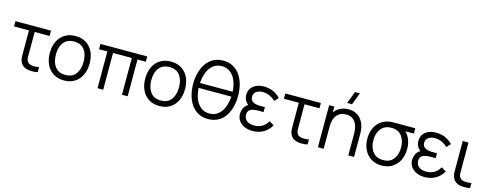

<svg xmlns="http://www.w3.org/2000/svg" viewBox="-24 -1573 6095 2382"><g transform="rotate(15 3023.0 -382.5)"><path d="M339.5 4.5Q306.5 0 279.2 -15.5Q252 -31 234.5 -63.5Q219 -93 217.8 -123.5Q216.5 -154 216.5 -195.5V-472H25V-540H481.5V-472H290V-198.5Q290 -164 290.5 -142Q291 -120 301 -100.5Q312 -81 328.5 -72Q345 -63 366 -60.5Q380.5 -59 395.5 -59Q403.5 -59 419.2 -59.8Q435 -60.5 455.5 -64.5V0Q437.5 4.5 419.2 6Q401 7.5 385 7.5Q380.5 7.5 368 7.2Q355.5 7 339.5 4.5Z M794 15Q713.5 15 656.5 -21.5Q599.5 -58 569 -122.5Q538.5 -187 538.5 -270.5Q538.5 -355.5 569.5 -419.5Q600.5 -483.5 657.8 -519.2Q715 -555 794 -555Q875 -555 932.2 -518.8Q989.5 -482.5 1019.8 -418.2Q1050 -354 1050 -270.5Q1050 -185.5 1019.5 -121.2Q989 -57 931.5 -21Q874 15 794 15ZM794 -55.5Q884 -55.5 928 -115.2Q972 -175 972 -270.5Q972 -368.5 927.8 -426.5Q883.5 -484.5 794 -484.5Q733.5 -484.5 694.2 -457.2Q655 -430 635.8 -381.8Q616.5 -333.5 616.5 -270.5Q616.5 -173 661.5 -114.2Q706.5 -55.5 794 -55.5Z M1223.5 0V-472H1116.5V-540H1717.5V-472H1610.5V0H1537.5V-472H1296.5V0Z M2019.5 15Q1939 15 1882 -21.5Q1825 -58 1794.5 -122.5Q1764 -187 1764 -270.5Q1764 -355.5 1795 -419.5Q1826 -483.5 1883.2 -519.2Q1940.5 -555 2019.5 -555Q2100.5 -555 2157.8 -518.8Q2215 -482.5 2245.2 -418.2Q2275.5 -354 2275.5 -270.5Q2275.5 -185.5 2245 -121.2Q2214.5 -57 2157 -21Q2099.5 15 2019.5 15ZM2019.5 -55.5Q2109.5 -55.5 2153.5 -115.2Q2197.5 -175 2197.5 -270.5Q2197.5 -368.5 2153.2 -426.5Q2109 -484.5 2019.5 -484.5Q1959 -484.5 1919.8 -457.2Q1880.5 -430 1861.2 -381.8Q1842 -333.5 1842 -270.5Q1842 -173 1887 -114.2Q1932 -55.5 2019.5 -55.5Z M2644 15Q2572.5 15 2518.2 -14.5Q2464 -44 2428 -95.8Q2392 -147.5 2373.8 -215.5Q2355.5 -283.5 2355.5 -360Q2355.5 -437 2373.8 -504.5Q2392 -572 2428 -623.8Q2464 -675.5 2518.2 -705Q2572.5 -734.5 2644 -734.5Q2716 -734.5 2770.2 -705Q2824.5 -675.5 2860.5 -623.8Q2896.5 -572 2914.8 -504.5Q2933 -437 2933 -360Q2933 -281 2914.8 -212.8Q2896.5 -144.5 2860.5 -93.2Q2824.5 -42 2770.2 -13.5Q2716 15 2644 15ZM2854.5 -391.5Q2852 -436 2842.5 -477Q2829 -532 2802.8 -574Q2776.5 -616 2736.8 -639.8Q2697 -663.5 2644 -663.5Q2591.5 -663.5 2552.2 -639.8Q2513 -616 2486.8 -574Q2460.5 -532 2447.5 -477Q2437.5 -436 2434.5 -391.5ZM2644 -55.5Q2697 -55.5 2736.2 -79.5Q2775.5 -103.5 2801.8 -145.5Q2828 -187.5 2841 -243Q2851 -284 2854 -328.5H2434Q2436.5 -284 2446 -243Q2459 -187.5 2485.5 -145.5Q2512 -103.5 2551.8 -79.5Q2591.5 -55.5 2644 -55.5Z M3215 15Q3158 15 3112.2 -5.2Q3066.5 -25.5 3039.8 -62.8Q3013 -100 3013 -151.5Q3013 -182.5 3024 -212.5Q3035 -242.5 3058 -264Q3069.5 -275 3084.5 -282Q3063.5 -298.5 3049.5 -320Q3027 -353.5 3027 -399.5Q3027 -448.5 3051.8 -483.5Q3076.5 -518.5 3118.8 -536.8Q3161 -555 3213 -555Q3279 -555 3333.2 -531.8Q3387.5 -508.5 3427.5 -464L3380.5 -414.5Q3351.5 -445.5 3309 -465.2Q3266.5 -485 3218.5 -485Q3171 -485 3136.8 -462.8Q3102.5 -440.5 3102.5 -394.5Q3102.5 -351 3136.5 -330.8Q3170.5 -310.5 3226.5 -310.5H3290V-247.5H3226Q3180 -247.5 3149.2 -239Q3118.5 -230.5 3103.2 -211Q3088 -191.5 3088 -158.5Q3088 -110.5 3124 -83Q3160 -55.5 3219.5 -55.5Q3276.5 -55.5 3320.2 -81.5Q3364 -107.5 3393.5 -157.5L3452.5 -120Q3418 -56.5 3357.5 -20.8Q3297 15 3215 15Z M3805.5 4.5Q3772.5 0 3745.2 -15.5Q3718 -31 3700.5 -63.5Q3685 -93 3683.8 -123.5Q3682.5 -154 3682.5 -195.5V-472H3491V-540H3947.5V-472H3756V-198.5Q3756 -164 3756.5 -142Q3757 -120 3767 -100.5Q3778 -81 3794.5 -72Q3811 -63 3832 -60.5Q3846.5 -59 3861.5 -59Q3869.5 -59 3885.2 -59.8Q3901 -60.5 3921.5 -64.5V0Q3903.5 4.5 3885.2 6Q3867 7.5 3851 7.5Q3846.5 7.5 3834 7.2Q3821.5 7 3805.5 4.5Z M4325 -625H4262L4321.5 -780H4384.5ZM4444.5 0V-275.5Q4444.5 -320.5 4436 -358.2Q4427.5 -396 4408.8 -424.2Q4390 -452.5 4360.2 -468Q4330.5 -483.5 4288 -483.5Q4249 -483.5 4219.2 -470Q4189.5 -456.5 4169.2 -431.2Q4149 -406 4138.5 -370Q4128 -334 4128 -288V0H4054V-540H4120.5V-465Q4146.5 -502.5 4185 -524.5Q4236 -553.5 4302 -553.5Q4350.5 -553.5 4386.8 -538.5Q4423 -523.5 4448.2 -498Q4473.5 -472.5 4489 -439.8Q4504.5 -407 4511.5 -370.2Q4518.5 -333.5 4518.5 -297V0Z M4874 15Q4796.5 15 4739 -21Q4681.5 -57 4650 -120Q4618.5 -183 4618.5 -263Q4618.5 -335 4643.2 -392.2Q4668 -449.5 4713.8 -486.8Q4759.5 -524 4823 -535Q4844 -539 4871.2 -539.5Q4898.5 -540 4927.5 -540H5160V-472H5050Q5080 -444 5101 -401Q5130 -340.5 5130 -263Q5130 -182.5 5098.5 -119.8Q5067 -57 5009.5 -21Q4952 15 4874 15ZM4874 -55.5Q4962 -55.5 5007 -113.5Q5052 -171.5 5052 -263Q5052 -353.5 5006.8 -411.5Q4961.5 -469.5 4874 -469.5Q4873 -469.5 4872 -469.5Q4814 -469.5 4774.8 -442.2Q4735.5 -415 4716 -368.2Q4696.5 -321.5 4696.5 -263Q4696.5 -169.5 4742.8 -112.5Q4789 -55.5 4874 -55.5Z M5425.5 15Q5368.5 15 5322.8 -5.2Q5277 -25.5 5250.2 -62.8Q5223.5 -100 5223.5 -151.5Q5223.5 -182.5 5234.5 -212.5Q5245.5 -242.5 5268.5 -264Q5280 -275 5295 -282Q5274 -298.5 5260 -320Q5237.5 -353.5 5237.5 -399.5Q5237.5 -448.5 5262.2 -483.5Q5287 -518.5 5329.2 -536.8Q5371.5 -555 5423.5 -555Q5489.5 -555 5543.8 -531.8Q5598 -508.5 5638 -464L5591 -414.5Q5562 -445.5 5519.5 -465.2Q5477 -485 5429 -485Q5381.5 -485 5347.2 -462.8Q5313 -440.5 5313 -394.5Q5313 -351 5347 -330.8Q5381 -310.5 5437 -310.5H5500.5V-247.5H5436.5Q5390.5 -247.5 5359.8 -239Q5329 -230.5 5313.8 -211Q5298.5 -191.5 5298.5 -158.5Q5298.5 -110.5 5334.5 -83Q5370.5 -55.5 5430 -55.5Q5487 -55.5 5530.8 -81.5Q5574.5 -107.5 5604 -157.5L5663 -120Q5628.5 -56.5 5568 -20.8Q5507.5 15 5425.5 15Z M5893 4.5Q5860 0 5832.8 -15.5Q5805.5 -31 5788 -63.5Q5772.5 -93 5771.2 -123.5Q5770 -154 5770 -195.5V-540H5843.5V-198.5Q5843.5 -164 5844 -142Q5844.5 -120 5854.5 -100.5Q5865.5 -81 5882 -72Q5898.5 -63 5919.5 -60.5Q5934 -59 5949 -59Q5957 -59 5972.8 -59.8Q5988.5 -60.5 6009 -64.5V0Q5991 4.5 5972.5 6Q5954 7.5 5938.5 7.5Q5934 7.5 5921.5 7.2Q5909 7 5893 4.5Z"/></g></svg>

Font: Cns Manrope
Style: Regular
Weight: 400
Designer: Mikhail Sharanda
Foundry: Mikhail Sharanda
Version: Version 4.504